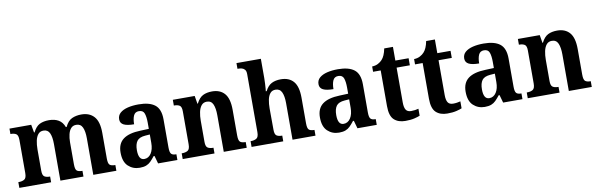

<svg xmlns="http://www.w3.org/2000/svg" viewBox="-50 -1231 5330 1713"><g transform="rotate(-10 2614.5 -375.0)"><path d="M18 0V-52H22Q53 -52 73 -64Q93 -76 93 -121V-421Q93 -464 75 -475.5Q57 -487 26 -487H23V-536H220L233 -464H238Q263 -515 298 -532Q333 -549 382 -549Q433 -549 468.5 -528.5Q504 -508 521 -462H528Q553 -515 590.5 -532Q628 -549 676 -549Q749 -549 790.5 -503Q832 -457 832 -355V-123Q832 -76 847 -64Q862 -52 894 -52H897V0H688V-331Q688 -395 671.5 -430.5Q655 -466 615 -466Q585 -466 567.5 -446.5Q550 -427 542 -394Q534 -361 534 -322V-123Q534 -76 549 -64Q564 -52 595 -52H599V0H390V-331Q390 -395 374 -430.5Q358 -466 318 -466Q287 -466 269.5 -444.5Q252 -423 244.5 -387.5Q237 -352 237 -310V-117Q237 -75 254.5 -63.5Q272 -52 303 -52H306V0Z M1108 10Q1047 10 1004.5 -29.5Q962 -69 962 -153Q962 -234 1014 -273Q1066 -312 1170 -315L1247 -318V-374Q1247 -426 1236 -457.5Q1225 -489 1187 -489Q1152 -489 1138.5 -459Q1125 -429 1125 -381Q1063 -381 1032 -396.5Q1001 -412 1001 -447Q1001 -483 1027 -505.5Q1053 -528 1096.5 -538.5Q1140 -549 1194 -549Q1292 -549 1341.5 -510.5Q1391 -472 1391 -378V-123Q1391 -81 1403 -66.5Q1415 -52 1447 -52H1450V0H1275L1255 -71H1247Q1226 -44 1208 -26Q1190 -8 1166.5 1Q1143 10 1108 10ZM1161 -60Q1200 -60 1223.5 -96Q1247 -132 1247 -191V-267L1206 -264Q1151 -260 1130 -231.5Q1109 -203 1109 -148Q1109 -60 1161 -60Z M1498 0V-52H1501Q1533 -52 1553 -64Q1573 -76 1573 -121V-419Q1573 -461 1555 -472.5Q1537 -484 1506 -484H1503V-536H1701L1713 -464H1717Q1743 -515 1777.5 -532Q1812 -549 1860 -549Q1933 -549 1973 -503Q2013 -457 2013 -355V-123Q2013 -76 2028.5 -64Q2044 -52 2075 -52H2078V0H1870V-331Q1870 -395 1854 -431Q1838 -467 1798 -467Q1767 -467 1749 -445Q1731 -423 1723.5 -387Q1716 -351 1716 -310V-117Q1716 -75 1734 -63.5Q1752 -52 1782 -52H1786V0Z M2122 0V-52H2125Q2155 -52 2175.5 -64Q2196 -76 2196 -121V-647Q2196 -674 2185 -687Q2174 -700 2158.5 -704Q2143 -708 2130 -708H2119V-760H2340V-585Q2340 -561 2338.5 -535Q2337 -509 2335.5 -489.5Q2334 -470 2333 -467H2341Q2365 -514 2399.5 -531.5Q2434 -549 2483 -549Q2557 -549 2597 -503Q2637 -457 2637 -355V-123Q2637 -76 2652 -64Q2667 -52 2699 -52H2701V0H2493V-331Q2493 -395 2476.5 -430.5Q2460 -466 2420 -466Q2389 -466 2371.5 -444.5Q2354 -423 2347 -387.5Q2340 -352 2340 -310L2341 -117Q2341 -75 2358 -63.5Q2375 -52 2406 -52H2409V0Z M2914 10Q2853 10 2810.5 -29.5Q2768 -69 2768 -153Q2768 -234 2820 -273Q2872 -312 2976 -315L3053 -318V-374Q3053 -426 3042 -457.5Q3031 -489 2993 -489Q2958 -489 2944.5 -459Q2931 -429 2931 -381Q2869 -381 2838 -396.5Q2807 -412 2807 -447Q2807 -483 2833 -505.5Q2859 -528 2902.5 -538.5Q2946 -549 3000 -549Q3098 -549 3147.5 -510.5Q3197 -472 3197 -378V-123Q3197 -81 3209 -66.5Q3221 -52 3253 -52H3256V0H3081L3061 -71H3053Q3032 -44 3014 -26Q2996 -8 2972.5 1Q2949 10 2914 10ZM2967 -60Q3006 -60 3029.5 -96Q3053 -132 3053 -191V-267L3012 -264Q2957 -260 2936 -231.5Q2915 -203 2915 -148Q2915 -60 2967 -60Z M3515 10Q3450 10 3412.5 -25Q3375 -60 3375 -148V-472H3306V-520Q3337 -521 3360.5 -533.5Q3384 -546 3398 -562Q3412 -577 3422.5 -601Q3433 -625 3440 -660H3519V-536H3639V-472H3519V-157Q3519 -111 3533 -89.5Q3547 -68 3580 -68Q3599 -68 3615.5 -70.5Q3632 -73 3647 -77V-14Q3632 -7 3598 1.5Q3564 10 3515 10Z M3895 10Q3830 10 3792.5 -25Q3755 -60 3755 -148V-472H3686V-520Q3717 -521 3740.5 -533.5Q3764 -546 3778 -562Q3792 -577 3802.5 -601Q3813 -625 3820 -660H3899V-536H4019V-472H3899V-157Q3899 -111 3913 -89.5Q3927 -68 3960 -68Q3979 -68 3995.5 -70.5Q4012 -73 4027 -77V-14Q4012 -7 3978 1.5Q3944 10 3895 10Z M4234 10Q4173 10 4130.5 -29.5Q4088 -69 4088 -153Q4088 -234 4140 -273Q4192 -312 4296 -315L4373 -318V-374Q4373 -426 4362 -457.5Q4351 -489 4313 -489Q4278 -489 4264.5 -459Q4251 -429 4251 -381Q4189 -381 4158 -396.5Q4127 -412 4127 -447Q4127 -483 4153 -505.5Q4179 -528 4222.5 -538.5Q4266 -549 4320 -549Q4418 -549 4467.5 -510.5Q4517 -472 4517 -378V-123Q4517 -81 4529 -66.5Q4541 -52 4573 -52H4576V0H4401L4381 -71H4373Q4352 -44 4334 -26Q4316 -8 4292.5 1Q4269 10 4234 10ZM4287 -60Q4326 -60 4349.5 -96Q4373 -132 4373 -191V-267L4332 -264Q4277 -260 4256 -231.5Q4235 -203 4235 -148Q4235 -60 4287 -60Z M4624 0V-52H4627Q4659 -52 4679 -64Q4699 -76 4699 -121V-419Q4699 -461 4681 -472.5Q4663 -484 4632 -484H4629V-536H4827L4839 -464H4843Q4869 -515 4903.5 -532Q4938 -549 4986 -549Q5059 -549 5099 -503Q5139 -457 5139 -355V-123Q5139 -76 5154.5 -64Q5170 -52 5201 -52H5204V0H4996V-331Q4996 -395 4980 -431Q4964 -467 4924 -467Q4893 -467 4875 -445Q4857 -423 4849.5 -387Q4842 -351 4842 -310V-117Q4842 -75 4860 -63.5Q4878 -52 4908 -52H4912V0Z"/></g></svg>

Font: Noto Serif Thai SemiCondensed
Style: Bold
Weight: 700
Width: 4
Designer: Monotype Design Team
Foundry: Monotype Imaging Inc.
Version: Version 2.002; ttfautohint (v1.8.4.7-5d5b)